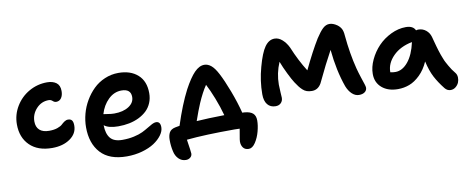

<svg xmlns="http://www.w3.org/2000/svg" viewBox="-68 -911 3442 1408"><g transform="rotate(-10 1653.5 -207.0)"><path d="M270 -64Q163.1 -64 103.5 -122.8Q43.9 -181.6 43.9 -278.8Q43.9 -351.1 81.1 -412.6Q118.2 -474.1 180.4 -509.5Q242.7 -544.9 314.9 -544.9Q356.4 -544.9 382.8 -525.9Q409.2 -506.8 409.2 -463.9Q409.2 -432.1 395.5 -412.1Q381.8 -392.1 356.9 -392.1Q343.8 -392.1 332 -403.1Q320.3 -414.1 304.2 -414.1Q249.5 -414.1 211.7 -373Q173.8 -332 173.8 -277.8Q173.8 -236.8 198 -214.4Q222.2 -191.9 270 -191.9Q306.2 -191.9 331.5 -200.9Q356.9 -210 367.7 -220.5Q378.4 -231 391.6 -240Q404.8 -249 418.9 -249Q438.5 -249 447.8 -237.1Q457 -225.1 457 -198.2Q457 -138.7 403.8 -101.3Q350.6 -64 270 -64Z M798.8 91.8Q668.9 91.8 604.2 21Q539.6 -49.8 539.6 -169.9Q539.6 -219.7 553 -270Q566.4 -320.3 592.8 -365.2Q619.1 -410.2 655 -445.3Q690.9 -480.5 739.5 -501.2Q788.1 -522 841.8 -522Q932.1 -522 985.8 -473.9Q1039.6 -425.8 1039.6 -336.9Q1039.6 -297.4 1025.6 -264.4Q1011.7 -231.4 987.1 -208Q962.4 -184.6 929 -168.2Q895.5 -151.9 856.7 -144Q817.9 -136.2 774.9 -136.2Q702.6 -136.2 669.4 -163.1Q670.4 -99.1 697.5 -66.2Q724.6 -33.2 786.6 -33.2Q833.5 -33.2 873.3 -42Q913.1 -50.8 938.5 -63.2Q963.9 -75.7 983.9 -88.1Q1003.9 -100.6 1020.8 -109.4Q1037.6 -118.2 1050.8 -118.2Q1083.5 -118.2 1083.5 -75.2Q1083.5 -46.4 1061.8 -16.6Q1040 13.2 1003.4 37.4Q966.8 61.5 912.6 76.7Q858.4 91.8 798.8 91.8ZM841.8 -391.1Q786.6 -391.1 743.4 -349.1Q700.2 -307.1 681.6 -243.2Q688 -243.2 713.9 -238.5Q739.7 -233.9 761.7 -233.9Q828.1 -233.9 869.9 -261Q911.6 -288.1 911.6 -331.1Q911.6 -391.1 841.8 -391.1Z M1688.5 192.9Q1660.6 192.9 1646.7 174.8Q1632.8 156.7 1632.8 128.9Q1632.8 117.7 1639.2 83.7Q1645.5 49.8 1647.5 35.2Q1636.2 34.2 1608.9 34.2Q1389.6 34.2 1252.4 47.9Q1266.6 140.1 1266.6 152.8Q1266.6 170.4 1253.2 181.6Q1239.7 192.9 1220.7 192.9Q1188.5 192.9 1166 170.2Q1143.6 147.5 1136.7 112.8Q1127.4 73.2 1127.4 27.8Q1127.4 -5.9 1139.4 -27.6Q1151.4 -49.3 1184.6 -56.2Q1195.8 -58.6 1216.8 -62Q1265.6 -213.4 1318.8 -315.9Q1361.8 -396 1398.4 -433.6Q1435.1 -471.2 1472.7 -471.2Q1499 -471.2 1523.2 -451.4Q1547.4 -431.6 1571.8 -384.8Q1600.1 -331.1 1633.3 -243.7Q1666.5 -156.2 1686.5 -77.1Q1689.5 -77.1 1695.6 -76.7Q1701.7 -76.2 1704.6 -76.2Q1746.1 -72.3 1765.4 -54.7Q1784.7 -37.1 1784.7 -2Q1784.7 34.7 1772.9 79.1Q1761.2 123.5 1738.3 158.2Q1715.3 192.9 1688.5 192.9ZM1394.5 -200.2Q1373.5 -151.4 1346.7 -74.2Q1427.2 -80.1 1553.7 -82Q1536.6 -145.5 1510.3 -212.6Q1483.9 -279.8 1460.4 -324.2Q1426.8 -274.9 1394.5 -200.2Z M1936.5 -81.1Q1897.9 -81.1 1876.2 -107.7Q1854.5 -134.3 1854.5 -184.1Q1854.5 -283.2 1882.3 -383.8Q1909.7 -484.9 1940.4 -527.8Q1971.2 -570.8 2013.2 -570.8Q2043.9 -570.8 2071 -546.4Q2098.1 -522 2115.2 -485.8Q2157.7 -382.8 2210.4 -299.8Q2273.4 -432.1 2326.2 -518.1Q2356.4 -564.5 2379.2 -585.7Q2401.9 -606.9 2428.2 -606.9Q2455.1 -606.9 2485.4 -585.9Q2504.4 -571.8 2513.9 -553.7Q2523.4 -535.6 2525.4 -504.9Q2538.1 -366.2 2567.4 -252Q2576.7 -216.8 2588.4 -181.4Q2600.1 -146 2606.2 -127.4Q2612.3 -108.9 2612.3 -101.1Q2612.8 -81.1 2596.7 -68.6Q2580.6 -56.2 2553.2 -56.2Q2525.4 -56.2 2501.7 -78.1Q2478 -100.1 2463.4 -137.2Q2419.4 -260.7 2404.3 -418Q2354.5 -328.1 2288.6 -189Q2263.7 -145 2218.3 -145Q2196.8 -145 2180.2 -150.6Q2163.6 -156.2 2149.2 -169.9Q2134.8 -183.6 2125.7 -195.6Q2116.7 -207.5 2101.6 -230Q2085.9 -253.9 2061.3 -304Q2036.6 -354 2020.5 -397Q1986.3 -316.9 1986.3 -232.9Q1986.3 -208.5 1988.8 -174.8Q1991.2 -141.1 1991.2 -134.8Q1991.2 -111.3 1976.3 -96.2Q1961.4 -81.1 1936.5 -81.1Z M2842.3 -48.8Q2768.1 -48.8 2723.1 -87.4Q2678.2 -126 2678.2 -189.9Q2678.2 -241.2 2703.4 -294.9Q2728.5 -348.6 2768.8 -390.9Q2809.1 -433.1 2864.5 -460Q2919.9 -486.8 2976.1 -486.8Q3030.3 -486.8 3046.4 -450.2Q3055.2 -453.1 3063 -453.1Q3095.7 -453.1 3120.1 -433.3Q3144.5 -413.6 3153.3 -381.8Q3155.3 -374 3163.3 -344.5Q3171.4 -314.9 3173.3 -307.9Q3175.3 -300.8 3182.6 -276.4Q3189.9 -252 3193.6 -243.2Q3197.3 -234.4 3204.8 -214.1Q3212.4 -193.8 3218.8 -182.6Q3225.1 -171.4 3234.4 -154.3Q3243.7 -137.2 3254.2 -122.3Q3264.6 -107.4 3277.3 -91.8Q3288.1 -78.1 3289.1 -57.9Q3290 -37.6 3282.5 -19.5Q3274.9 -1.5 3258.5 11.7Q3242.2 24.9 3221.2 24.9Q3195.8 24.9 3178.2 2.9Q3137.7 -48.3 3113 -95.7Q3088.4 -143.1 3072.3 -213.9Q3046.4 -155.3 3007.1 -117.2Q2967.8 -79.1 2927.2 -64Q2886.7 -48.8 2842.3 -48.8ZM2807.1 -182.1V-180.2Q2824.2 -175.8 2845.2 -175.8Q2896.5 -175.8 2939 -226.8Q2981.4 -277.8 3002 -371.1Q2912.6 -353.5 2859.9 -300.3Q2807.1 -247.1 2807.1 -182.1Z"/></g></svg>

Font: Shantell Sans Irregular Bouncy
Style: Regular
Weight: 600
Designer: Stephen Nixon, Anya Danilova, Shantell Martin
Foundry: Arrow Type
Version: Version 1.006;[9816181b4]